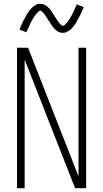

<svg xmlns="http://www.w3.org/2000/svg" viewBox="-20 -985 540 1005"><path d="M69 0V-735H127L391 -62V-735H431V0H373L109 -673V0ZM309 -813Q302 -813 295 -815Q288 -817 282 -821Q276 -825 270.5 -829.5Q265 -834 260.5 -839.5Q256 -845 252 -851Q248 -857 244 -863Q240 -869 236 -875Q232 -881 228 -887.5Q224 -894 219.5 -900.5Q215 -907 211.5 -912Q208 -917 202 -923Q196 -929 191 -929Q187 -929 184 -926.5Q181 -924 178 -921.5Q175 -919 171.5 -914Q168 -909 166 -907Q164 -905 162.5 -902.5Q161 -900 159 -897.5Q157 -895 155.5 -892Q154 -889 152 -886Q150 -883 148 -879.5Q146 -876 144 -872Q142 -868 140 -864Q138 -860 136 -855.5Q134 -851 132 -846.5Q130 -842 127.5 -837Q125 -832 123 -827Q121 -822 118 -816L82 -830Q86 -840 89.5 -848.5Q93 -857 96.5 -864.5Q100 -872 104 -879.5Q108 -887 111.5 -893Q115 -899 118 -905Q121 -911 124.5 -916Q128 -921 131.5 -926Q135 -931 140 -937Q145 -943 150.5 -947.5Q156 -952 162.5 -956.5Q169 -961 176 -963Q183 -965 191 -965Q198 -965 205 -963Q212 -961 218 -957.5Q224 -954 229.5 -949Q235 -944 239.5 -938.5Q244 -933 248 -927.5Q252 -922 256 -916Q260 -910 264 -903.5Q268 -897 272 -890.5Q276 -884 280.5 -878Q285 -872 288.5 -867Q292 -862 298 -856Q304 -850 309 -850Q313 -850 316 -852.5Q319 -855 322 -857.5Q325 -860 328.5 -864.5Q332 -869 334 -871Q336 -873 337.5 -875.5Q339 -878 341 -880.5Q343 -883 344.5 -886Q346 -889 348 -892.5Q350 -896 352 -899.5Q354 -903 356 -906.5Q358 -910 360 -914Q362 -918 364 -922.5Q366 -927 368 -931.5Q370 -936 372.5 -941Q375 -946 377 -951.5Q379 -957 382 -962L418 -948Q414 -939 410.5 -930Q407 -921 403.5 -913.5Q400 -906 396 -899Q392 -892 388.5 -885.5Q385 -879 382 -873Q379 -867 375.5 -862Q372 -857 368.5 -852Q365 -847 360 -841Q355 -835 349.5 -830.5Q344 -826 337.5 -822Q331 -818 324 -815.5Q317 -813 309 -813Z"/></svg>

Font: Zed Sans Extralight
Style: Regular
Weight: 200
Designer: Belleve Invis
Foundry: Belleve Invis
Version: Version 1.0.0; ttfautohint (v1.8.4)